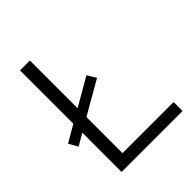

<svg xmlns="http://www.w3.org/2000/svg" viewBox="-194 -806 922 922"><g transform="rotate(-45 267.0 -345.0)"><path d="M10 -278 96 -328V-690H163V-366L305 -448L332 -403L163 -306V-61H510V0H96V-267L36 -232Z"/></g></svg>

Font: Oxanium ExtraLight Light
Style: Regular
Weight: 300
Version: Version 2.000